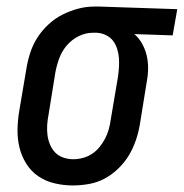

<svg xmlns="http://www.w3.org/2000/svg" viewBox="-20 -558 561 586"><path d="M202 8Q174 8 146.5 1.5Q119 -5 97 -20Q75 -35 60.5 -58Q46 -81 39.5 -107.5Q33 -134 33.5 -163Q34 -192 39 -221L61 -351Q65 -375 73 -399Q81 -423 95 -444.5Q109 -466 128.5 -484Q148 -502 171 -513.5Q194 -525 218.5 -531.5Q243 -538 268 -538Q272 -538 275.5 -538Q279 -538 283 -538L521 -530L507 -450L390 -454Q404 -442 413.5 -425Q423 -408 427.5 -389.5Q432 -371 432 -350.5Q432 -330 428 -309L407 -179Q403 -155 395 -131Q387 -107 374 -85Q361 -63 341.5 -44Q322 -25 299.5 -13Q277 -1 252 3.5Q227 8 202 8ZM204 -72Q218 -72 233 -76Q248 -80 261 -88.5Q274 -97 284 -109.5Q294 -122 301 -135.5Q308 -149 312 -163.5Q316 -178 318 -193L340 -323Q342 -337 343 -352Q344 -367 343 -381Q342 -395 337.5 -409Q333 -423 325 -433.5Q317 -444 304 -450.5Q291 -457 276 -458H270Q268 -458 266 -458Q264 -458 263 -458Q241 -458 220 -447.5Q199 -437 184 -419.5Q169 -402 161 -380.5Q153 -359 149 -337L128 -207Q125 -192 124 -176Q123 -160 125 -145Q127 -130 133 -116Q139 -102 149 -92Q159 -82 173.5 -77Q188 -72 204 -72Z"/></svg>

Font: Iosevka Slab Medium Oblique
Style: Regular
Weight: 500
Italic angle: -9°
Monospace: yes
Designer: Belleve Invis
Foundry: Belleve Invis
Version: Version 11.1.1; ttfautohint (v1.8.3)